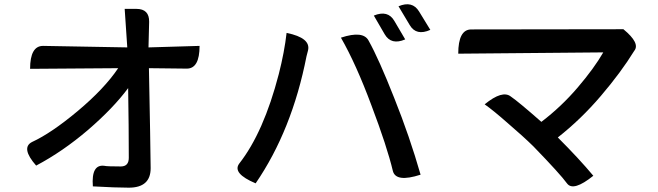

<svg xmlns="http://www.w3.org/2000/svg" viewBox="-20 -832 3040 887"><path d="M568 -613 556 -791H610Q670 -791 669 -731L666 -613L902 -620Q902 -515 843 -515L668 -517Q675 -164 676 -55Q676 35 575 35Q515 35 409 29Q401 -74 462 -66Q473 -63 538 -63Q575 -63 575 -103Q575 -242 572 -425Q504 -333 387 -232Q270 -132 147 -67Q75 -149 128 -176Q217 -217 339 -319Q462 -422 526 -517L119 -514Q119 -620 179 -620Z M1707 -760Q1772 -787 1802 -735L1852 -650Q1787 -622 1757 -674L1707 -760ZM1821 -803Q1885 -830 1916 -779L1968 -694Q1903 -665 1873 -716L1821 -803ZM1161 15Q1052 -31 1085 -76Q1198 -220 1268 -490Q1294 -592 1304 -680Q1417 -657 1403 -599L1396 -572Q1329 -230 1161 15ZM1923 -25Q1809 12 1795 -42Q1768 -155 1696 -345Q1625 -536 1555 -658Q1658 -692 1683 -644Q1730 -560 1801 -380Q1873 -200 1923 -25Z M2860 -697Q2939 -632 2910 -597Q2849 -498 2756 -389Q2664 -281 2557 -197Q2656 -98 2721 -20Q2629 54 2600 16Q2569 -27 2444 -156Q2396 -203 2327 -262Q2259 -322 2219 -350Q2301 -417 2340 -386Q2374 -363 2481 -269Q2573 -339 2649 -428Q2725 -517 2767 -590L2097 -584Q2097 -696 2157 -696L2860 -697Z"/></svg>

Font: Swei Half Moon CJK TC
Style: Medium
Weight: 500
Version: Version 2.125